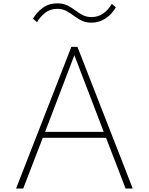

<svg xmlns="http://www.w3.org/2000/svg" viewBox="-20 -1098 866 1118"><path d="M73.5 0H115L229 -295.5H597.5L711.5 0H753L431 -825H395.5ZM242.5 -330 413 -776.5 584 -330ZM513 -966Q555 -966 592 -989Q629 -1012 654.5 -1055L631 -1076Q610.5 -1039.5 580.2 -1019Q550 -998.5 513.5 -998.5Q483.5 -998.5 460.8 -1010.5Q438 -1022.5 417.2 -1038.5Q396.5 -1054.5 372 -1066.5Q347.5 -1078.5 313 -1078.5Q264.5 -1078.5 229.2 -1052.5Q194 -1026.5 172 -989.5L195.5 -968.5Q213 -999.5 242.5 -1023Q272 -1046.5 313 -1046.5Q344 -1046.5 366.8 -1034.2Q389.5 -1022 410 -1006.2Q430.5 -990.5 454.8 -978.2Q479 -966 513 -966Z"/></svg>

Font: Spartan ExtraLight
Style: Regular
Weight: 200
Designer: Matt Bailey, Mirko Velimirovic
Foundry: Matt Bailey
Version: Version 1.003; ttfautohint (v1.8.3)